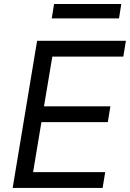

<svg xmlns="http://www.w3.org/2000/svg" viewBox="-20 -929 642 949"><path d="M42.6 0 163.4 -727.3H602.3L589.5 -649.1H238.6L197.4 -403.4H525.6L512.8 -325.3H184.7L143.5 -78.1H500L487.2 0ZM579.5 -909.1 568.2 -838.1H235.8L247.2 -909.1Z"/></svg>

Font: Karasuma Gothic
Style: Italic
Weight: 400
Italic angle: -9.39999°
Designer: Rasmus Andersson / Ryoko Nishizuka
Foundry: Genbu
Version: Version 1.00